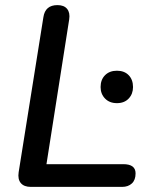

<svg xmlns="http://www.w3.org/2000/svg" viewBox="-20 -732 592 752"><path d="M101 0Q74 0 61.5 -15Q49 -30 53 -57L150 -665Q157 -712 205 -712Q231 -712 243 -697Q255 -682 251 -656L162 -89H463Q511 -89 511 -53Q511 -27 496.5 -13.5Q482 0 458 0ZM438 -328Q409 -328 391.5 -346Q374 -364 374 -391Q374 -420 391.5 -437.5Q409 -455 438 -455Q467 -455 484 -437.5Q501 -420 501 -391Q501 -364 484 -346Q467 -328 438 -328Z"/></svg>

Font: Nunito SemiBold
Style: Italic
Weight: 600
Italic angle: -9°
Designer: Vernon Adams
Foundry: Vernon Adams
Version: Version 3.601; ttfautohint (v1.8.2.53-6de2)